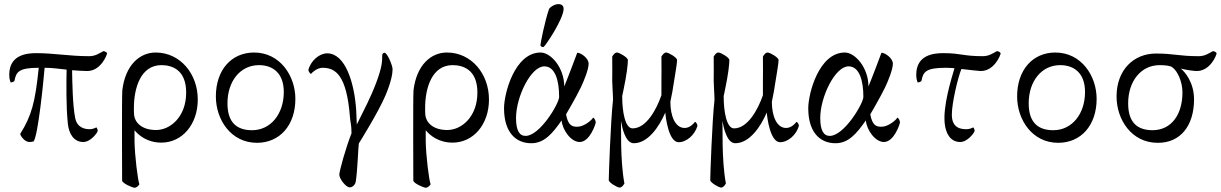

<svg xmlns="http://www.w3.org/2000/svg" viewBox="-20 -679 5865 922"><path d="M166 -353.5C149.4 -189.5 131.8 -123 77.1 -36.1C77.1 -28.3 97.7 2.9 121.1 2.9C127 2.9 134.8 2 141.6 0C163.1 -31.2 188.5 -285.2 194.3 -353.5C232.4 -353.5 269.5 -347.7 299.8 -344.7C298.8 -283.2 296.9 -170.9 305.7 -85.9C310.5 -37.1 334 2.9 379.9 2.9C416 2.9 449.2 -43 449.2 -50.8C449.2 -55.7 446.3 -64.5 442.4 -67.4C436.5 -63.5 422.9 -58.6 411.1 -58.6C389.6 -58.6 350.6 -63.5 340.8 -113.3C329.1 -172.9 327.1 -282.2 326.2 -341.8C350.6 -339.8 384.8 -337.9 398.4 -337.9C464.8 -337.9 494.1 -416 494.1 -422.9C491.2 -429.7 485.4 -431.6 476.6 -433.6C455.1 -421.9 437.5 -409.2 408.2 -409.2C312.5 -409.2 239.3 -423.8 155.3 -423.8C112.3 -423.8 24.4 -418 24.4 -320.3C24.4 -303.7 27.3 -292 31.2 -283.2C39.1 -283.2 48.8 -287.1 49.8 -292C57.6 -333 69.3 -353.5 166 -353.5Z M566.4 187.5C566.4 202.1 619.1 222.7 625 222.7C634.8 222.7 642.6 215.8 649.4 206.1C641.6 185.5 627 68.4 626 0V-53.7C645.5 -29.3 687.5 5.9 754.9 5.9C854.5 5.9 929.7 -81.1 929.7 -201.2C929.7 -324.2 845.7 -426.8 727.5 -426.8C651.4 -426.8 582 -367.2 567.4 -246.1C564.5 -219.7 566.4 187.5 566.4 187.5ZM729.5 -54.7C658.2 -54.7 627.9 -92.8 624 -126C623 -135.7 623 -146.5 623 -160.2C623 -257.8 656.2 -366.2 754.9 -366.2C801.8 -366.2 874 -347.7 874 -234.4C874 -119.1 798.8 -54.7 729.5 -54.7Z M1072.3 -182.6C1072.3 -289.1 1133.8 -366.2 1223.6 -366.2C1291 -366.2 1342.8 -327.1 1342.8 -237.3C1342.8 -130.9 1279.3 -53.7 1190.4 -53.7C1120.1 -53.7 1072.3 -87.9 1072.3 -182.6ZM1016.6 -215.8C1016.6 -104.5 1088.9 6.8 1213.9 6.8C1323.2 6.8 1398.4 -77.1 1398.4 -204.1C1398.4 -315.4 1324.2 -426.8 1200.2 -426.8C1091.8 -426.8 1016.6 -343.8 1016.6 -215.8Z M1688.5 192.4C1697.3 134.8 1700.2 27.3 1703.1 9.8C1712.9 -5.9 1795.9 -138.7 1831.1 -220.7C1858.4 -285.2 1865.2 -325.2 1865.2 -346.7C1865.2 -364.3 1839.8 -425.8 1826.2 -425.8C1824.2 -425.8 1815.4 -423.8 1815.4 -412.1C1815.4 -385.7 1815.4 -358.4 1787.1 -283.2C1758.8 -208 1728.5 -152.3 1693.4 -81.1C1693.4 -88.9 1691.4 -138.7 1690.4 -151.4C1681.6 -281.2 1638.7 -421.9 1551.8 -422.9C1512.7 -422.9 1473.6 -387.7 1460.9 -344.7C1460.9 -341.8 1461.9 -337.9 1463.9 -334C1466.8 -329.1 1470.7 -324.2 1473.6 -324.2C1480.5 -333 1503.9 -353.5 1529.3 -353.5C1591.8 -353.5 1644.5 -317.4 1660.2 -120.1C1662.1 -90.8 1668 -81.1 1668 -39.1C1639.6 33.2 1609.4 142.6 1609.4 160.2C1609.4 178.7 1640.6 220.7 1659.2 220.7C1671.9 220.7 1685.5 210 1688.5 192.4Z M1964.8 187.5C1964.8 202.1 2017.6 222.7 2023.4 222.7C2033.2 222.7 2041 215.8 2047.9 206.1C2040 185.5 2025.4 68.4 2024.4 0V-53.7C2043.9 -29.3 2085.9 5.9 2153.3 5.9C2252.9 5.9 2328.1 -81.1 2328.1 -201.2C2328.1 -324.2 2244.1 -426.8 2126 -426.8C2049.8 -426.8 1980.5 -367.2 1965.8 -246.1C1962.9 -219.7 1964.8 187.5 1964.8 187.5ZM2127.9 -54.7C2056.6 -54.7 2026.4 -92.8 2022.5 -126C2021.5 -135.7 2021.5 -146.5 2021.5 -160.2C2021.5 -257.8 2054.7 -366.2 2153.3 -366.2C2200.2 -366.2 2272.5 -347.7 2272.5 -234.4C2272.5 -119.1 2197.3 -54.7 2127.9 -54.7Z M2661.1 -659.2C2643.6 -659.2 2620.1 -644.5 2616.2 -634.8C2596.7 -579.1 2575.2 -470.7 2575.2 -461.9C2575.2 -457 2583 -453.1 2586.9 -453.1H2589.8C2597.7 -456.1 2686.5 -587.9 2686.5 -636.7C2686.5 -647.5 2681.6 -659.2 2661.1 -659.2ZM2698.2 -129.9C2698.2 -129.9 2746.1 -210.9 2769.5 -259.8C2786.1 -294.9 2806.6 -346.7 2806.6 -373C2806.6 -400.4 2768.6 -425.8 2752 -425.8C2741.2 -397.5 2715.8 -328.1 2689.5 -263.7C2689.5 -354.5 2625 -426.8 2576.2 -426.8C2451.2 -426.8 2400.4 -229.5 2400.4 -159.2C2400.4 -46.9 2454.1 8.8 2531.2 8.8C2592.8 8.8 2631.8 -36.1 2676.8 -100.6C2681.6 -52.7 2722.7 2.9 2763.7 2.9C2812.5 2.9 2840.8 -84 2840.8 -91.8C2840.8 -96.7 2835.9 -111.3 2828.1 -114.3C2823.2 -103.5 2785.2 -70.3 2752 -70.3C2727.5 -70.3 2708 -76.2 2698.2 -129.9ZM2593.8 -360.4C2646.5 -360.4 2665 -291 2665 -213.9C2665 -181.6 2572.3 -26.4 2503.9 -26.4C2474.6 -26.4 2458 -51.8 2458 -112.3C2458 -213.9 2529.3 -360.4 2593.8 -360.4Z M2943.4 -426.8C2931.6 -426.8 2924.8 -415 2919.9 -407.2C2920.9 -370.1 2919.9 -303.7 2919.9 -291C2919.9 -268.6 2923.8 -222.7 2923.8 -199.2C2912.1 -97.7 2903.3 168 2903.3 185.5C2903.3 198.2 2945.3 221.7 2955.1 221.7C2966.8 221.7 2973.6 210 2978.5 202.1C2957 86.9 2963.9 -74.2 2961.9 -98.6C2966.8 -69.3 2982.4 8.8 3023.4 8.8C3091.8 8.8 3145.5 -70.3 3174.8 -138.7C3176.8 -112.3 3191.4 2.9 3238.3 3.9C3277.3 3.9 3316.4 -31.2 3329.1 -74.2C3329.1 -77.1 3328.1 -81.1 3326.2 -85C3323.2 -89.8 3320.3 -93.8 3317.4 -93.8C3310.5 -85 3293 -64.5 3267.6 -64.5C3222.7 -64.5 3199.2 -121.1 3199.2 -190.4L3209 -240.2C3222.7 -327.1 3231.4 -373 3231.4 -390.6C3231.4 -403.3 3189.5 -426.8 3179.7 -426.8C3168 -426.8 3161.1 -415 3156.2 -407.2C3157.2 -370.1 3156.2 -303.7 3156.2 -291V-221.7C3131.8 -151.4 3083 -62.5 3017.6 -62.5C2982.4 -62.5 2967.8 -140.6 2967.8 -217.8C2967.8 -217.8 2971.7 -234.4 2972.7 -240.2C2991.2 -327.1 2995.1 -373 2995.1 -390.6C2995.1 -403.3 2953.1 -426.8 2943.4 -426.8Z M3430.7 -426.8C3418.9 -426.8 3412.1 -415 3407.2 -407.2C3408.2 -370.1 3407.2 -303.7 3407.2 -291C3407.2 -268.6 3411.1 -222.7 3411.1 -199.2C3399.4 -97.7 3390.6 168 3390.6 185.5C3390.6 198.2 3432.6 221.7 3442.4 221.7C3454.1 221.7 3460.9 210 3465.8 202.1C3444.3 86.9 3451.2 -74.2 3449.2 -98.6C3454.1 -69.3 3469.7 8.8 3510.7 8.8C3579.1 8.8 3632.8 -70.3 3662.1 -138.7C3664.1 -112.3 3678.7 2.9 3725.6 3.9C3764.6 3.9 3803.7 -31.2 3816.4 -74.2C3816.4 -77.1 3815.4 -81.1 3813.5 -85C3810.5 -89.8 3807.6 -93.8 3804.7 -93.8C3797.9 -85 3780.3 -64.5 3754.9 -64.5C3710 -64.5 3686.5 -121.1 3686.5 -190.4L3696.3 -240.2C3710 -327.1 3718.8 -373 3718.8 -390.6C3718.8 -403.3 3676.8 -426.8 3667 -426.8C3655.3 -426.8 3648.4 -415 3643.6 -407.2C3644.5 -370.1 3643.6 -303.7 3643.6 -291V-221.7C3619.1 -151.4 3570.3 -62.5 3504.9 -62.5C3469.7 -62.5 3455.1 -140.6 3455.1 -217.8C3455.1 -217.8 3459 -234.4 3460 -240.2C3478.5 -327.1 3482.4 -373 3482.4 -390.6C3482.4 -403.3 3440.4 -426.8 3430.7 -426.8Z M4159.2 -129.9C4159.2 -129.9 4207 -210.9 4230.5 -259.8C4247.1 -294.9 4267.6 -346.7 4267.6 -373C4267.6 -400.4 4229.5 -425.8 4212.9 -425.8C4202.1 -397.5 4176.8 -328.1 4150.4 -263.7C4150.4 -354.5 4085.9 -426.8 4037.1 -426.8C3912.1 -426.8 3861.3 -229.5 3861.3 -159.2C3861.3 -46.9 3915 8.8 3992.2 8.8C4053.7 8.8 4092.8 -36.1 4137.7 -100.6C4142.6 -52.7 4183.6 2.9 4224.6 2.9C4273.4 2.9 4301.8 -84 4301.8 -91.8C4301.8 -96.7 4296.9 -111.3 4289.1 -114.3C4284.2 -103.5 4246.1 -70.3 4212.9 -70.3C4188.5 -70.3 4168.9 -76.2 4159.2 -129.9ZM4054.7 -360.4C4107.4 -360.4 4126 -291 4126 -213.9C4126 -181.6 4033.2 -26.4 3964.8 -26.4C3935.5 -26.4 3918.9 -51.8 3918.9 -112.3C3918.9 -213.9 3990.2 -360.4 4054.7 -360.4Z M4563.5 -351.6C4545.9 -292 4507.8 -168 4516.6 -85.9C4521.5 -37.1 4544.9 2.9 4590.8 2.9C4627 2.9 4660.2 -43 4660.2 -50.8C4660.2 -55.7 4657.2 -64.5 4653.3 -67.4C4647.5 -63.5 4633.8 -58.6 4622.1 -58.6C4600.6 -58.6 4550.8 -59.6 4550.8 -127.9C4550.8 -185.5 4580.1 -306.6 4596.7 -347.7C4639.6 -342.8 4681.6 -337.9 4689.5 -337.9C4755.9 -337.9 4785.2 -416 4785.2 -422.9C4782.2 -429.7 4776.4 -431.6 4767.6 -433.6C4746.1 -421.9 4728.5 -409.2 4699.2 -409.2C4603.5 -409.2 4594.7 -423.8 4510.7 -423.8C4467.8 -423.8 4379.9 -418 4379.9 -320.3C4379.9 -303.7 4382.8 -292 4386.7 -283.2C4394.5 -283.2 4404.3 -287.1 4405.3 -292C4413.1 -333 4424.8 -353.5 4521.5 -353.5C4533.2 -353.5 4547.9 -352.5 4563.5 -351.6Z M4919.9 -182.6C4919.9 -289.1 4981.4 -366.2 5071.3 -366.2C5138.7 -366.2 5190.4 -327.1 5190.4 -237.3C5190.4 -130.9 5127 -53.7 5038.1 -53.7C4967.8 -53.7 4919.9 -87.9 4919.9 -182.6ZM4864.3 -215.8C4864.3 -104.5 4936.5 6.8 5061.5 6.8C5170.9 6.8 5246.1 -77.1 5246.1 -204.1C5246.1 -315.4 5171.9 -426.8 5047.9 -426.8C4939.5 -426.8 4864.3 -343.8 4864.3 -215.8Z M5650.4 -349.6C5671.9 -343.8 5712.9 -337.9 5726.6 -337.9C5793 -337.9 5822.3 -416 5822.3 -422.9C5819.3 -429.7 5813.5 -431.6 5804.7 -433.6C5783.2 -421.9 5765.6 -409.2 5736.3 -409.2C5640.6 -409.2 5617.2 -421.9 5533.2 -421.9C5424.8 -422.9 5341.8 -343.8 5341.8 -215.8C5341.8 -104.5 5414.1 6.8 5539.1 6.8C5647.5 7.8 5713.9 -74.2 5713.9 -202.1C5713.9 -283.2 5669.9 -334 5650.4 -349.6ZM5548.8 -366.2C5574.2 -366.2 5598.6 -363.3 5607.4 -357.4C5634.8 -339.8 5658.2 -286.1 5658.2 -235.4C5658.2 -128.9 5605.5 -54.7 5515.6 -53.7C5445.3 -53.7 5397.5 -86.9 5397.5 -182.6C5397.5 -289.1 5459 -366.2 5548.8 -366.2Z"/></svg>

Font: Crimson
Style: Roman
Weight: 400
Version: Version 0.2